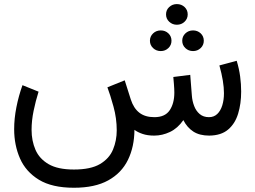

<svg xmlns="http://www.w3.org/2000/svg" viewBox="-20 -654 1231 926"><path d="M780.8 -584.5Q780.8 -563.5 796.1 -549.1Q811.5 -534.7 833 -534.7Q855 -534.7 870.1 -549.1Q885.3 -563.5 885.3 -584.5Q885.3 -606 870.1 -620.1Q855 -634.3 833 -634.3Q811.5 -634.3 796.1 -620.1Q780.8 -606 780.8 -584.5ZM858.9 -457.5Q858.9 -436.5 874 -422.1Q889.2 -407.7 911.1 -407.7Q932.6 -407.7 947.8 -422.1Q962.9 -436.5 962.9 -457.5Q962.9 -479 947.8 -493.2Q932.6 -507.3 911.1 -507.3Q889.2 -507.3 874 -492.9Q858.9 -478.5 858.9 -457.5ZM703.1 -457.5Q703.1 -436.5 718.3 -422.1Q733.4 -407.7 755.4 -407.7Q776.9 -407.7 792 -422.1Q807.1 -436.5 807.1 -457.5Q807.1 -479 792 -493.2Q776.9 -507.3 755.4 -507.3Q733.4 -507.3 718.3 -492.9Q703.1 -478.5 703.1 -457.5ZM723.6 0Q762.7 0 799.8 -17.6Q836.9 -35.2 864.3 -74.7Q882.3 -39.1 912.4 -19.5Q942.4 0 988.8 0Q1046.4 -0.5 1080.1 -29.1Q1113.8 -57.6 1128.4 -105.7Q1143.1 -153.8 1143.1 -212.4Q1143.1 -248 1138.2 -285.2Q1133.3 -322.3 1121.6 -360.8L1038.1 -338.4Q1049.3 -298.3 1054.7 -265.1Q1060.1 -231.9 1060.1 -204.6Q1060.1 -171.9 1052 -145.8Q1043.9 -119.6 1027.8 -104.2Q1011.7 -88.9 987.8 -88.9Q960.9 -88.9 943.1 -104Q925.3 -119.1 916.3 -143.1Q907.2 -167 905.3 -193.4L897.5 -293L815.9 -282.7Q817.9 -262.2 818.8 -248.8Q819.8 -235.4 820.3 -225.8Q820.8 -216.3 820.8 -207.5Q820.8 -155.3 798.3 -122.1Q775.9 -88.9 724.6 -88.9Q679.7 -88.9 652.1 -110.4Q624.5 -131.8 610.8 -174.3L581.5 -266.6L498 -232.9Q511.7 -196.8 527.3 -140.1Q543 -83.5 543 -25.4Q543 23.9 525.1 67.1Q507.3 110.4 462.6 137Q418 163.6 336.4 163.6Q258.8 163.6 214.4 137.7Q169.9 111.8 151.1 68.4Q132.3 24.9 132.3 -27.8Q132.3 -72.3 142.1 -119.6Q151.9 -167 166 -211.9L88.4 -243.2Q69.8 -191.4 59.1 -137Q48.3 -82.5 48.3 -30.8Q48.3 45.9 76.4 110.1Q104.5 174.3 167.7 212.9Q231 251.5 336.4 251.5Q438 251.5 502.2 215.8Q566.4 180.2 597.2 116.9Q627.9 53.7 628.4 -27.8Q644 -16.1 667.7 -8.1Q691.4 0 723.6 0Z"/></svg>

Font: Vazirmatn RD NL
Style: Regular
Weight: 400
Designer: Saber Rastikerdar
Foundry: Saber Rastikerdar
Version: Version 32.101